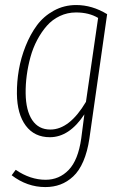

<svg xmlns="http://www.w3.org/2000/svg" viewBox="-20 -551 503 771"><path d="M286.1 -530.8Q350.1 -530.8 410.2 -494.1L338.9 5.9Q331.1 58.1 314.5 96.7Q297.9 135.3 273.9 157.5Q250 179.7 222.4 189.9Q194.8 200.2 162.1 200.2Q88.9 200.2 26.9 152.8L43 130.9Q101.6 170.9 163.1 170.9Q217.8 170.9 255.9 131.3Q293.9 91.8 306.2 4.9L318.8 -91.8Q258.3 0 180.2 0Q118.2 0 83.5 -46.4Q48.8 -92.8 47.9 -174.8Q47.4 -222.2 55.7 -270.5Q64 -318.8 82.8 -366Q101.6 -413.1 128.4 -449.5Q155.3 -485.8 196.3 -508.3Q237.3 -530.8 286.1 -530.8ZM285.2 -501Q250.5 -501 220.2 -486.6Q189.9 -472.2 168.2 -447.5Q146.5 -422.9 129.4 -390.6Q112.3 -358.4 102.3 -321.8Q92.3 -285.2 87.4 -248.3Q82.5 -211.4 83 -175.8Q84 -106.9 109.4 -68.8Q134.8 -30.8 182.1 -30.8Q259.3 -30.8 325.2 -142.1L374 -479Q337.4 -501 285.2 -501Z"/></svg>

Font: Fira Sans Compressed UltraLight
Style: Italic
Weight: 200
Width: 3
Italic angle: -8°
Designer: Carrois Corporate & Edenspiekermann AG
Foundry: Carrois Corporate GbR & Edenspiekermann AG
Version: Version 4.203;PS 004.203;hotconv 1.0.88;makeotf.lib2.5.64775